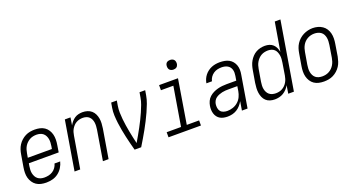

<svg xmlns="http://www.w3.org/2000/svg" viewBox="-47 -1337 3594 1947"><g transform="rotate(-20 1750.0 -363.5)"><path d="M204 8Q175 8 147.5 2Q120 -4 98 -19Q76 -34 61 -56.5Q46 -79 39 -105Q32 -131 32.5 -160Q33 -189 38 -218L60 -348Q64 -373 72 -398Q80 -423 94.5 -445.5Q109 -468 129.5 -486.5Q150 -505 174 -517Q198 -529 223.5 -533.5Q249 -538 275 -538Q303 -538 330 -532Q357 -526 379 -511Q401 -496 415.5 -473Q430 -450 436.5 -424Q443 -398 442.5 -369.5Q442 -341 437 -312L425 -237H103L98 -209Q95 -189 94 -169Q93 -149 97 -131Q101 -113 109.5 -96.5Q118 -80 132.5 -68.5Q147 -57 165.5 -52Q184 -47 204 -47Q226 -47 249 -52Q272 -57 292.5 -70Q313 -83 327 -103Q341 -123 347 -146H408Q400 -113 381 -82.5Q362 -52 333.5 -30.5Q305 -9 271 -0.5Q237 8 204 8ZM372 -293 377 -321Q380 -341 381 -360.5Q382 -380 378.5 -398.5Q375 -417 366.5 -433.5Q358 -450 344 -461.5Q330 -473 311.5 -478Q293 -483 273 -483Q255 -483 236 -479Q217 -475 200 -465.5Q183 -456 168.5 -442Q154 -428 144 -411Q134 -394 128.5 -375.5Q123 -357 120 -339L112 -293Z M510 0 598 -530H659L646 -448Q657 -468 672 -485.5Q687 -503 706 -515.5Q725 -528 747 -533Q769 -538 790 -538Q817 -538 842 -530.5Q867 -523 886 -506.5Q905 -490 916 -467Q927 -444 931.5 -418.5Q936 -393 934.5 -366Q933 -339 929 -312L877 0H816L869 -321Q872 -340 873 -359.5Q874 -379 871.5 -397Q869 -415 861.5 -431.5Q854 -448 841 -460Q828 -472 810 -477.5Q792 -483 773 -483Q755 -483 737.5 -479Q720 -475 703.5 -466Q687 -457 674 -443Q661 -429 651.5 -413Q642 -397 637 -380Q632 -363 629 -345L571 0Z M1158 0Q1148 -38 1138 -76.5Q1128 -115 1119.5 -154Q1111 -193 1103.5 -232.5Q1096 -272 1091 -312.5Q1086 -353 1084 -394.5Q1082 -436 1089 -477L1098 -530H1159L1150 -477Q1144 -441 1145 -404.5Q1146 -368 1149.5 -332.5Q1153 -297 1158.5 -262Q1164 -227 1170.5 -192.5Q1177 -158 1184.5 -124Q1192 -90 1200 -56Q1220 -90 1239.5 -124Q1259 -158 1277.5 -192.5Q1296 -227 1313.5 -262Q1331 -297 1346.5 -332.5Q1362 -368 1375.5 -404Q1389 -440 1395 -477L1404 -530H1465L1456 -477Q1449 -435 1433.5 -394Q1418 -353 1400 -313Q1382 -273 1361.5 -233Q1341 -193 1319.5 -154Q1298 -115 1275 -76.5Q1252 -38 1229 0Z M1524 0V-55H1679L1749 -475H1615V-530H1819L1741 -55H1874V0ZM1806 -628Q1794 -628 1782.5 -632.5Q1771 -637 1764 -646Q1757 -655 1755 -667.5Q1753 -680 1755 -693Q1756 -701 1760.5 -709.5Q1765 -718 1772.5 -723Q1780 -728 1789 -730Q1798 -732 1806 -732Q1819 -732 1830.5 -727.5Q1842 -723 1849 -714Q1856 -705 1858 -692.5Q1860 -680 1858 -667Q1856 -659 1851.5 -650.5Q1847 -642 1839.5 -637Q1832 -632 1823.5 -630Q1815 -628 1806 -628Z M2161 8Q2140 8 2119 4Q2098 0 2080.5 -10Q2063 -20 2050.5 -36.5Q2038 -53 2032 -72.5Q2026 -92 2025 -113.5Q2024 -135 2028 -157Q2032 -181 2043 -205Q2054 -229 2073.5 -246.5Q2093 -264 2116.5 -275.5Q2140 -287 2164.5 -293.5Q2189 -300 2213.5 -302.5Q2238 -305 2262 -305H2366L2374 -353Q2377 -370 2377 -387Q2377 -404 2372.5 -419.5Q2368 -435 2358.5 -447.5Q2349 -460 2335 -468Q2321 -476 2304.5 -479.5Q2288 -483 2271 -483Q2249 -483 2226.5 -478Q2204 -473 2184 -459.5Q2164 -446 2150.5 -426Q2137 -406 2132 -383H2072Q2076 -406 2085 -427Q2094 -448 2108.5 -466.5Q2123 -485 2142.5 -499.5Q2162 -514 2183.5 -522.5Q2205 -531 2227 -534.5Q2249 -538 2271 -538Q2297 -538 2322.5 -533.5Q2348 -529 2369.5 -517.5Q2391 -506 2406.5 -487Q2422 -468 2430 -445Q2438 -422 2438.5 -396Q2439 -370 2434 -344L2377 0H2316L2332 -96Q2319 -73 2301 -52.5Q2283 -32 2260 -18Q2237 -4 2211.5 2Q2186 8 2161 8ZM2177 -47Q2207 -47 2237.5 -57Q2268 -67 2292.5 -88.5Q2317 -110 2330.5 -139Q2344 -168 2349 -198L2357 -249H2262Q2245 -249 2227.5 -248Q2210 -247 2192.5 -243Q2175 -239 2158 -232.5Q2141 -226 2125.5 -215Q2110 -204 2101 -187.5Q2092 -171 2089 -154Q2086 -133 2089 -112Q2092 -91 2104 -75.5Q2116 -60 2136 -53.5Q2156 -47 2177 -47Z M2670 8Q2644 8 2619 0.5Q2594 -7 2576 -24Q2558 -41 2548 -64.5Q2538 -88 2534.5 -113Q2531 -138 2532.5 -164.5Q2534 -191 2538 -218L2560 -348Q2564 -372 2571 -395.5Q2578 -419 2591 -441.5Q2604 -464 2622 -483Q2640 -502 2662.5 -514.5Q2685 -527 2709.5 -532.5Q2734 -538 2758 -538Q2783 -538 2806 -531Q2829 -524 2846 -508Q2863 -492 2872.5 -470.5Q2882 -449 2886 -426L2938 -735H2999L2877 0H2816L2830 -87Q2818 -65 2800.5 -46.5Q2783 -28 2762 -15.5Q2741 -3 2717 2.5Q2693 8 2670 8ZM2701 -47Q2719 -47 2737 -51Q2755 -55 2771 -64Q2787 -73 2800.5 -86.5Q2814 -100 2823.5 -116.5Q2833 -133 2838.5 -150Q2844 -167 2847 -185L2868 -315Q2871 -334 2872.5 -354Q2874 -374 2871 -392.5Q2868 -411 2861 -428.5Q2854 -446 2841 -458.5Q2828 -471 2810 -477Q2792 -483 2772 -483Q2754 -483 2735 -479Q2716 -475 2699 -465.5Q2682 -456 2668 -441.5Q2654 -427 2644 -410Q2634 -393 2628.5 -375Q2623 -357 2620 -339L2598 -209Q2595 -189 2594 -169.5Q2593 -150 2596.5 -131.5Q2600 -113 2608.5 -96.5Q2617 -80 2631 -68.5Q2645 -57 2663.5 -52Q2682 -47 2701 -47Z M3201 8Q3172 8 3145 2Q3118 -4 3096 -19Q3074 -34 3059.5 -57Q3045 -80 3038.5 -106Q3032 -132 3032.5 -160.5Q3033 -189 3038 -218L3060 -348Q3064 -373 3072 -398Q3080 -423 3094.5 -445.5Q3109 -468 3129.5 -486.5Q3150 -505 3174 -517Q3198 -529 3223.5 -535Q3249 -541 3275 -541Q3303 -541 3330 -533.5Q3357 -526 3379 -511Q3401 -496 3415.5 -473.5Q3430 -451 3436.5 -424.5Q3443 -398 3442.5 -369.5Q3442 -341 3437 -312L3416 -182Q3411 -157 3403 -132Q3395 -107 3380.5 -84.5Q3366 -62 3345.5 -43.5Q3325 -25 3301 -13Q3277 -1 3251.5 3.5Q3226 8 3201 8ZM3202 -47Q3221 -47 3239.5 -51Q3258 -55 3275.5 -64.5Q3293 -74 3307 -88Q3321 -102 3331 -119Q3341 -136 3347 -154.5Q3353 -173 3356 -191L3377 -321Q3380 -341 3381 -361Q3382 -381 3378.5 -399.5Q3375 -418 3366.5 -434.5Q3358 -451 3343 -462Q3328 -473 3309.5 -478Q3291 -483 3271 -483Q3252 -483 3233.5 -478.5Q3215 -474 3198 -464.5Q3181 -455 3167 -441Q3153 -427 3143.5 -410Q3134 -393 3128.5 -375Q3123 -357 3120 -339L3098 -209Q3095 -189 3094 -169.5Q3093 -150 3096.5 -131.5Q3100 -113 3108.5 -96.5Q3117 -80 3131 -68.5Q3145 -57 3164 -52Q3183 -47 3202 -47Z"/></g></svg>

Font: Iosevka Curly Light Oblique
Style: Regular
Weight: 300
Italic angle: -9°
Monospace: yes
Designer: Belleve Invis
Foundry: Belleve Invis
Version: Version 11.1.0; ttfautohint (v1.8.3)